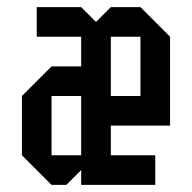

<svg xmlns="http://www.w3.org/2000/svg" viewBox="-20 -520 540 540"><path d="M208.3 0V-41.7L166.7 0H125L41.7 -83.3V-250L125 -333.3H208.3V-416.7H83.3V-500H208.3L250 -458.3L291.7 -500H375L458.3 -416.7V-166.7H291.7V-83.3H416.7V0ZM291.7 -250H375V-416.7H291.7ZM208.3 -250H125V-83.3H208.3Z"/></svg>

Font: Yulong
Style: Regular
Weight: 400
Designer: GGBotNet
Foundry: f0n7.com
Version: 1.00